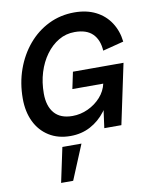

<svg xmlns="http://www.w3.org/2000/svg" viewBox="-102 -778 914 1129"><g transform="rotate(-10 354.5 -214.0)"><path d="M273 11Q199 11 145 -23Q91 -57 62.5 -116.5Q34 -176 34 -254Q34 -347 63 -428Q92 -509 144 -570.5Q196 -632 266.5 -666.5Q337 -701 420 -701Q493 -701 547.5 -673.5Q602 -646 634.5 -596Q667 -546 674 -482L549 -450Q545 -515 509 -551Q473 -587 402 -587Q350 -587 306.5 -561.5Q263 -536 230 -491Q197 -446 179 -387.5Q161 -329 161 -262Q161 -187 197 -145Q233 -103 305 -103Q353 -103 397.5 -123.5Q442 -144 474 -179.5Q506 -215 516 -261L536 -359H654L578 0H476L505 -214L544 -216Q523 -148 484.5 -97Q446 -46 392.5 -17.5Q339 11 273 11ZM331 -259 352 -359H600L579 -259ZM170 273 214 66H328L242 273Z"/></g></svg>

Font: Radio Canada Big Medium
Style: Italic
Weight: 500
Italic angle: -12°
Designer: Étienne Aubert Bonn
Foundry: Coppers and Brasses
Version: Version 1.001